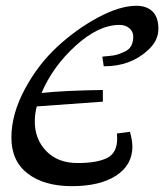

<svg xmlns="http://www.w3.org/2000/svg" viewBox="-20 -637 565 657"><path d="M446.8 -617.2Q481.9 -617.2 502 -597.7Q522 -578.1 522 -538.1Q522 -498 486.8 -465.8Q426.8 -409.7 335 -410.2L330.1 -442.9Q333 -443.8 351.6 -445.3Q370.1 -446.8 380.6 -450Q391.1 -453.1 405.8 -460Q435.5 -472.2 436 -511.2Q436 -529.3 422.6 -540.5Q409.2 -551.8 389.2 -551.8Q317.4 -551.8 239.3 -481Q161.1 -410.2 122.1 -318.8Q195.8 -327.1 332 -329.1V-289.1L106 -272.9Q99.1 -249 99.1 -221.2Q99.1 -160.2 138.7 -119.6Q178.2 -79.1 245.1 -79.1Q312 -79.1 346.4 -96.4Q380.9 -113.8 380.9 -162.1Q380.9 -173.3 379.9 -180.2L424.8 -186Q432.6 -157.2 433.1 -136.2Q433.1 -72.3 377.4 -36.1Q321.8 0 226.3 0Q130.9 0 75 -43Q19 -85.9 19 -166Q19 -246.1 64.5 -331.1Q109.9 -416 176 -477.1Q242.2 -538.1 316.2 -577.6Q390.1 -617.2 446.8 -617.2Z"/></svg>

Font: Marck Script
Style: Regular
Weight: 400
Designer: Denis Masharov, Marck Fogel
Foundry: Denis Masharov
Version: Version 1.002